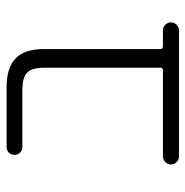

<svg xmlns="http://www.w3.org/2000/svg" viewBox="-10 -575 563 583"><g transform="rotate(-90 271.5 -283.5)"><path d="M357.4 -428.7Q357.4 -467.8 342.8 -482.4Q328.1 -497.1 288.1 -497.1H117.2Q106.4 -497.1 99.6 -503.9Q92.8 -510.7 92.8 -521Q92.8 -531.2 99.6 -538.1Q106.4 -544.9 117.2 -544.9H298.8Q357.4 -544.9 385.7 -517.6Q414.1 -490.2 414.1 -431.6V-78.1Q414.1 -70.3 421.9 -70.3H470.7Q480.5 -70.3 487.8 -63Q495.1 -55.7 495.1 -45.9Q495.1 -36.1 487.8 -28.8Q480.5 -21.5 470.7 -21.5H87.9Q78.1 -21.5 70.8 -28.8Q63.5 -36.1 63.5 -45.9Q63.5 -55.7 70.8 -63Q78.1 -70.3 87.9 -70.3H349.6Q357.4 -70.3 357.4 -78.1Z"/></g></svg>

Font: Gen Jyuu Gothic Light
Style: Regular
Weight: 200
Designer: [Source Han Sans]
Ryoko NISHIZUKA  (kana & ideographs); Paul D. Hunt (Latin, Greek & Cyrillic); Wenlong ZHANG  (bopomofo
Version: Version 1.002.20150607